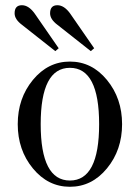

<svg xmlns="http://www.w3.org/2000/svg" viewBox="-20 -704 536 736"><path d="M200 -684Q226 -684 249 -652L341 -519L328 -508L200 -609Q172 -630 172 -653Q172 -684 200 -684ZM64 -684Q90 -684 113 -652L205 -519L192 -508L64 -609Q36 -630 36 -653Q36 -684 64 -684ZM248 -12Q360 -12 360 -228Q360 -444 248 -444Q136 -444 136 -228Q136 -12 248 -12ZM248 12Q164 12 106 -58.5Q48 -129 48 -228Q48 -327 106 -397.5Q164 -468 248 -468Q332 -468 390 -397.5Q448 -327 448 -228Q448 -129 390 -58.5Q332 12 248 12Z"/></svg>

Font: Old Standard TT
Style: Regular
Weight: 400
Designer: Alexey Kryukov <alexios@thessalonica.org.ru>
Version: Version 2.2